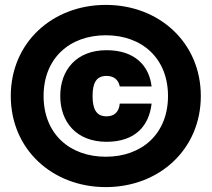

<svg xmlns="http://www.w3.org/2000/svg" viewBox="-20 -752 864 784"><path d="M415 -173C533 -173 589 -239 599 -329H469C466 -296 448 -277 415 -277C373 -277 358 -307 358 -360C358 -413 373 -442 415 -442C445 -442 464 -426 469 -399H599C589 -485 529 -547 415 -547C292 -547 226 -466 226 -360C226 -254 292 -173 415 -173ZM24 -360C24 -142 194 12 412 12C630 12 800 -142 800 -360C800 -578 630 -732 412 -732C194 -732 24 -578 24 -360ZM158 -360C158 -514 264 -608 412 -608C560 -608 666 -514 666 -360C666 -206 560 -112 412 -112C264 -112 158 -206 158 -360Z"/></svg>

Font: Aspekta 900
Style: Regular
Weight: 900
Designer: Ivo Dolenc
Version: Version 2.000